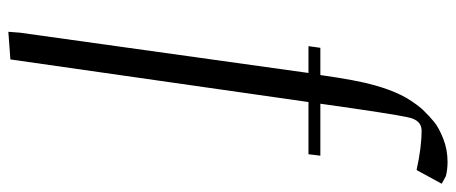

<svg xmlns="http://www.w3.org/2000/svg" viewBox="-330 -448 1072 451"><g transform="rotate(90 205.5 -222.0)"><path d="M54.2 293.9 56.2 267.1 150.9 -411.1H87.9L91.8 -439H155.8Q168 -525.9 180.2 -567.9Q189.9 -602.1 202.4 -627.7Q214.8 -653.3 235.8 -678.2Q252.4 -695.3 265.9 -706.3Q279.3 -717.3 304.9 -727.5Q330.6 -737.8 359.9 -737.8Q377 -737.8 393.1 -733.9L411.1 -724.1L378.9 -665Q326.2 -676.8 286.1 -676.8Q261.2 -676.8 254.9 -644Q247.1 -609.4 223.1 -439H345.2L341.8 -411.1H219.2L119.1 289.1Z"/></g></svg>

Font: Dehuti
Style: Italic
Weight: 400
Version: Version 1.2